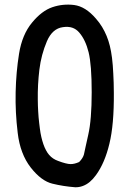

<svg xmlns="http://www.w3.org/2000/svg" viewBox="-20 -787 540 821"><path d="M301.3 13.7Q250.5 9.8 204.6 -1.5Q156.7 -12.7 111.3 -70.8Q88.9 -99.6 75 -136.5Q61 -173.3 55.7 -218.8Q44.9 -307.1 46.9 -392.8Q48.8 -478.5 61.5 -557.6Q74.7 -639.2 116.7 -689.9Q158.2 -740.7 204.1 -756.3Q249 -771.5 296.9 -765.6Q345.7 -759.3 390.1 -707.5Q404.8 -690.9 416.3 -672.1Q427.7 -653.3 436 -633.1Q444.3 -612.8 449.7 -590.8Q452.6 -579.6 454.8 -566.7Q457 -553.7 459 -539.1Q460.9 -524.4 462.2 -507.6Q463.4 -490.7 464.4 -472.2Q465.3 -453.6 466.1 -432.9Q466.8 -412.1 466.8 -389.6Q467.8 -253.9 447.8 -172.4Q428.2 -90.3 390.6 -38.6Q377.9 -21 364 -9.3Q350.1 2.4 334 8.3Q317.9 14.2 301.3 13.7ZM318.4 -94.2Q327.1 -103 332 -111.1Q336.9 -119.1 338.9 -126.5Q340.8 -136.2 345.5 -157.2Q350.1 -178.2 357.4 -210.9Q372.1 -275.4 372.1 -392.6Q372.1 -509.8 358.9 -563.5Q345.7 -616.7 318.8 -647.9Q306.2 -662.6 289.1 -668.5Q272 -674.3 249 -670.9Q204.1 -665 180.7 -610.8Q156.2 -553.2 148.4 -489.3Q140.6 -424.3 141.6 -360.4Q141.6 -347.7 142.1 -335.2Q142.6 -322.8 143.3 -310.3Q144 -297.9 145 -285.6Q146 -273.4 147.5 -261.5Q148.9 -249.5 150.4 -237.8Q152.8 -218.3 156.7 -201.4Q160.6 -184.6 165.5 -170.4Q170.4 -156.2 176.8 -144.5Q182.6 -133.3 190.2 -124.5Q197.8 -115.7 207.3 -109.4Q216.8 -103 228 -99.1Q245.6 -92.3 259.3 -88.9Q272.9 -85.4 281.2 -85.4Q297.9 -85 318.4 -94.2Z"/></svg>

Font: NaikaiFont
Style: Bold
Weight: 700
Version: Version 1.89